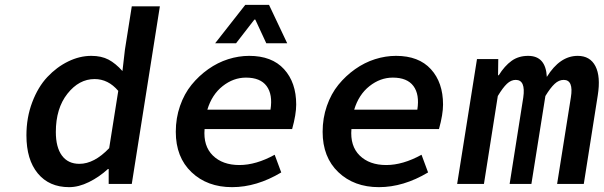

<svg xmlns="http://www.w3.org/2000/svg" viewBox="-20 -751 2465 784"><path d="M262.2 13.2Q180.7 13.2 134.3 -43Q87.9 -99.1 87.9 -198.2Q87.9 -271 111.6 -333.5Q135.3 -396 173.3 -436.5Q211.4 -477.1 258.3 -500Q305.2 -522.9 353 -522.9Q394 -522.9 423.1 -507.6Q452.1 -492.2 480 -460.9L490.2 -548.8L518.1 -725.1H632.8L518.1 0H423.8V-61H420.9Q385.3 -28.3 343.3 -7.6Q301.3 13.2 262.2 13.2ZM304.2 -82Q364.7 -82 425.8 -146L462.9 -379.9Q421.9 -428.2 366.2 -428.2Q302.7 -428.2 255.4 -368.4Q208 -308.6 208 -211.9Q208 -149.4 232.9 -115.7Q257.8 -82 304.2 -82Z M858.4 -574.2 981.4 -731H1078.6L1152.8 -574.2H1067.4L1022.5 -670.9H1018.6L943.8 -574.2ZM927.7 13.2Q826.2 13.2 762 -47.9Q697.8 -108.9 697.8 -212.9Q697.8 -268.6 715.1 -318.4Q732.4 -368.2 762.2 -404.8Q792 -441.4 830.3 -468.5Q868.7 -495.6 911.6 -509.3Q954.6 -522.9 997.6 -522.9Q1090.3 -522.9 1139.9 -468.5Q1189.5 -414.1 1189.5 -324.2Q1189.5 -283.7 1172.9 -224.1H815.4Q809.6 -154.8 849.1 -116Q888.7 -77.1 957.5 -77.1Q1025.4 -77.1 1101.6 -119.1L1128.4 -46.9Q1027.8 13.2 927.7 13.2ZM826.7 -303.2H1084.5Q1094.2 -365.2 1068.6 -399.7Q1043 -434.1 984.4 -434.1Q933.1 -434.1 889.2 -399.4Q845.2 -364.7 826.7 -303.2Z M1527.3 13.2Q1425.8 13.2 1361.6 -47.9Q1297.4 -108.9 1297.4 -212.9Q1297.4 -268.6 1314.7 -318.4Q1332 -368.2 1361.8 -404.8Q1391.6 -441.4 1429.9 -468.5Q1468.3 -495.6 1511.2 -509.3Q1554.2 -522.9 1597.2 -522.9Q1689.9 -522.9 1739.5 -468.5Q1789.1 -414.1 1789.1 -324.2Q1789.1 -283.7 1772.5 -224.1H1415Q1409.2 -154.8 1448.7 -116Q1488.3 -77.1 1557.1 -77.1Q1625 -77.1 1701.2 -119.1L1728 -46.9Q1627.4 13.2 1527.3 13.2ZM1426.3 -303.2H1684.1Q1693.8 -365.2 1668.2 -399.7Q1642.6 -434.1 1584 -434.1Q1532.7 -434.1 1488.8 -399.4Q1444.8 -364.7 1426.3 -303.2Z M1846.7 0 1927.7 -509.8H2014.6L2013.7 -443.8H2016.6Q2040.5 -481.9 2068.8 -502.4Q2097.2 -522.9 2136.7 -522.9Q2208.5 -522.9 2212.9 -437Q2266.1 -522.9 2338.9 -522.9Q2389.6 -522.9 2411.4 -480.7Q2433.1 -438.5 2420.9 -361.8L2363.8 0H2254.9L2311 -353Q2322.8 -424.8 2281.7 -424.8Q2262.2 -424.8 2244.9 -408.7Q2227.5 -392.6 2207 -358.9L2149.9 0H2061L2116.7 -353Q2127 -424.8 2085.9 -424.8Q2066.9 -424.8 2050 -408.9Q2033.2 -393.1 2012.7 -358.9L1956.1 0Z"/></svg>

Font: Office Code Pro Medium Italic
Style: Regular
Weight: 500
Italic angle: -9°
Designer: Nathan Rutzky & Paul D. Hunt
Foundry: Adobe Systems Incorporated
Version: Version 1.004;PS 001.004;hotconv 1.0.70;makeotf.lib2.5.58329